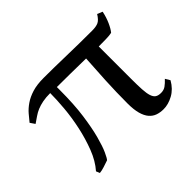

<svg xmlns="http://www.w3.org/2000/svg" viewBox="-116 -655 836 836"><g transform="rotate(-45 302.0 -237.0)"><path d="M582 -476Q576 -447 565 -422.5Q554 -398 543 -385Q530 -382 508 -381.5Q486 -381 463 -381V-181Q463 -142 464.5 -116Q466 -90 471 -74.5Q476 -59 485.5 -52.5Q495 -46 512 -46Q529 -46 541 -54.5Q553 -63 567 -78L580 -56Q560 -21 529.5 -4.5Q499 12 470 12Q449 12 432 6Q415 0 402.5 -14.5Q390 -29 383 -54Q376 -79 376 -117Q376 -186 379.5 -255Q383 -324 387 -383Q336 -384 288.5 -384.5Q241 -385 209 -385V-366Q209 -279 200 -214.5Q191 -150 179 -105.5Q167 -61 155.5 -36Q144 -11 138 -5Q124 0 106.5 5.5Q89 11 77 12L70 -5Q100 -39 119 -88.5Q138 -138 149.5 -191.5Q161 -245 165.5 -296.5Q170 -348 170 -387Q143 -387 123 -383Q103 -379 87.5 -372.5Q72 -366 58.5 -356.5Q45 -347 30 -337L15 -359Q27 -374 41 -390.5Q55 -407 76 -421.5Q97 -436 126 -445Q155 -454 196 -454Q226 -454 261 -453.5Q296 -453 334.5 -452Q373 -451 413 -450.5Q453 -450 492 -450Q516 -450 530 -456.5Q544 -463 558 -486Z"/></g></svg>

Font: Libre Caslon Display
Style: Regular
Weight: 400
Designer: Pablo Impallari, Rodrigo Fuenzalida
Foundry: Pablo Impallari, Rodrigo Fuenzalida
Version: Version 1.002; ttfautohint (v1.5)